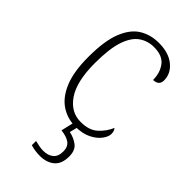

<svg xmlns="http://www.w3.org/2000/svg" viewBox="-238 -608 897 897"><g transform="rotate(45 210.5 -159.5)"><path d="M244 10Q191 10 148.5 -18Q106 -46 81 -106Q56 -166 56 -263Q56 -370 80.5 -431Q105 -492 147 -517.5Q189 -543 243 -543Q308 -543 346 -512Q384 -481 384 -436Q384 -402 346 -401Q346 -448 321.5 -480.5Q297 -513 241 -513Q199 -513 166.5 -490Q134 -467 116 -413Q98 -359 98 -264Q98 -143 139.5 -82.5Q181 -22 247 -23Q301 -23 331.5 -51Q362 -79 377 -115Q387 -105 387 -85Q387 -67 370.5 -44.5Q354 -22 322 -6Q290 10 244 10ZM222 224Q208 224 192.5 222Q177 220 161 215V187Q177 191 190.5 193.5Q204 196 217 196Q248 196 267 180.5Q286 165 286 131Q286 101 266.5 86.5Q247 72 210 68L228 -9H257L243 46Q274 52 298 70Q322 88 322 129Q322 178 294.5 201Q267 224 222 224Z"/></g></svg>

Font: Noto Serif Armenian SemiCondensed ExtraLight
Style: Regular
Weight: 200
Width: 4
Designer: Monotype Design Team
Foundry: Monotype Imaging Inc.
Version: Version 2.008; ttfautohint (v1.8.4.7-5d5b)